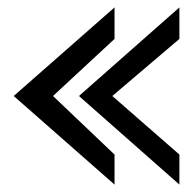

<svg xmlns="http://www.w3.org/2000/svg" viewBox="-20 -541 529 518"><path d="M17 -282 289 -43V-124L123 -282L289 -436V-521ZM193 -282 464 -43V-124L283 -282L464 -436V-521Z"/></svg>

Font: Charger Sport
Style: SeBdNrw
Weight: 600
Designer: Jasper
Foundry: Cannot Into Space Fonts
Version: Version 1.1